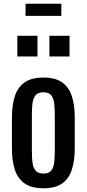

<svg xmlns="http://www.w3.org/2000/svg" viewBox="-20 -1002 465 1030"><path d="M213 8Q149 8 112 -18Q75 -44 59.5 -92Q44 -140 44 -205V-373Q44 -438 59.5 -486Q75 -534 112 -560Q149 -586 213 -586Q277 -586 313.5 -560Q350 -534 365.5 -486Q381 -438 381 -373V-205Q381 -140 365.5 -92Q350 -44 313.5 -18Q277 8 213 8ZM213 -71Q244 -71 256.5 -89Q269 -107 271.5 -136.5Q274 -166 274 -198V-379Q274 -412 271.5 -441Q269 -470 256.5 -488.5Q244 -507 213 -507Q182 -507 169 -488.5Q156 -470 153.5 -441Q151 -412 151 -379V-198Q151 -166 153.5 -136.5Q156 -107 169 -89Q182 -71 213 -71ZM245 -699V-810H353V-699ZM73 -699V-810H181V-699ZM117 -917V-982H309V-917Z"/></svg>

Font: Oswald
Style: Regular
Weight: 400
Designer: Vernon Adams
Foundry: Vernon Adams
Version: Version 4.103; ttfautohint (v1.8.3)